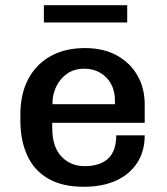

<svg xmlns="http://www.w3.org/2000/svg" viewBox="-20 -705 640 735"><path d="M301 10Q218 10 164 -21.5Q110 -53 84 -110.5Q58 -168 58 -244V-267Q58 -345 88 -402Q118 -459 173.5 -490Q229 -521 305 -521Q376 -521 427 -493Q478 -465 506 -416.5Q534 -368 534 -304V-235H180V-215Q180 -143 215 -106Q250 -69 304 -69Q363 -69 394 -98Q425 -127 425 -187H534Q534 -126 505 -81.5Q476 -37 424 -13.5Q372 10 301 10ZM181 -306H420V-321Q420 -356 405.5 -383Q391 -410 364.5 -426Q338 -442 303 -442Q264 -442 237 -423Q210 -404 195.5 -374Q181 -344 181 -312ZM148 -619V-685H467V-619Z"/></svg>

Font: Chivo Mono Medium
Style: Regular
Weight: 500
Monospace: yes
Designer: Hector Gatti
Foundry: Omnibus-Type
Version: Version 1.008